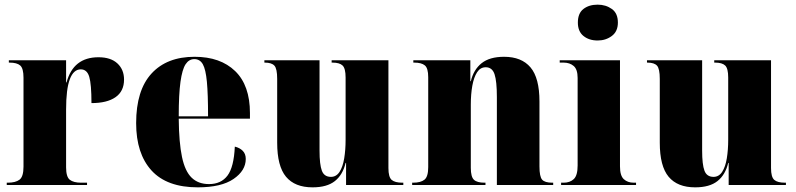

<svg xmlns="http://www.w3.org/2000/svg" viewBox="-20 -795 3422 825"><path d="M9 0V-10H13Q47 -10 64 -23Q81 -36 81 -79V-461Q81 -501 67 -513.5Q53 -526 21 -526H18V-536H264V-441H266Q295 -549 403 -549Q456 -549 484.5 -522.5Q513 -496 513 -453Q513 -403 476.5 -377.5Q440 -352 373 -352Q373 -433 363.5 -465Q354 -497 327 -497Q296 -497 280 -454.5Q264 -412 264 -324V-76Q264 -35 280 -22.5Q296 -10 329 -10H354V0Z M830 10Q697 10 631 -62.5Q565 -135 565 -266Q565 -407 631 -479Q697 -551 816 -551Q927 -551 990.5 -489.5Q1054 -428 1054 -309V-285H748Q749 -182 762 -120.5Q775 -59 803.5 -31.5Q832 -4 878 -4Q930 -4 957.5 -40.5Q985 -77 989 -165Q1010 -160 1023 -147Q1036 -134 1036 -112Q1036 -62 983.5 -26Q931 10 830 10ZM874 -295Q874 -390 869 -443.5Q864 -497 851.5 -519Q839 -541 815 -541Q792 -541 777.5 -519Q763 -497 755.5 -443.5Q748 -390 748 -295Z M1323 10Q1247 10 1209 -35.5Q1171 -81 1171 -182V-456Q1171 -500 1159 -513Q1147 -526 1118 -526H1116V-536H1353V-148Q1353 -88 1363 -61.5Q1373 -35 1402 -35Q1425 -35 1439 -56.5Q1453 -78 1459 -114.5Q1465 -151 1465 -195V-462Q1465 -501 1452 -513.5Q1439 -526 1409 -526H1405V-536H1649V-73Q1649 -34 1663 -22Q1677 -10 1709 -10H1713V0H1467V-95H1465Q1453 -44 1419 -17Q1385 10 1323 10Z M1751 0V-10H1755Q1788 -10 1804 -23Q1820 -36 1820 -77V-463Q1820 -502 1805.5 -514Q1791 -526 1760 -526H1756V-536H2001V-446H2003Q2015 -496 2049.5 -523.5Q2084 -551 2146 -551Q2221 -551 2259.5 -505.5Q2298 -460 2298 -359V-80Q2298 -36 2309.5 -23Q2321 -10 2353 -10H2357V0H2115V-378Q2115 -446 2105 -476Q2095 -506 2067 -506Q2044 -506 2030 -484.5Q2016 -463 2009.5 -426.5Q2003 -390 2003 -346V-74Q2003 -35 2016.5 -22.5Q2030 -10 2062 -10H2066V0Z M2548 -621Q2511 -621 2487 -640.5Q2463 -660 2463 -698Q2463 -738 2487 -756.5Q2511 -775 2548 -775Q2583 -775 2609 -756.5Q2635 -738 2635 -698Q2635 -660 2609 -640.5Q2583 -621 2548 -621ZM2391 0V-10H2402Q2429 -10 2445.5 -25.5Q2462 -41 2462 -84V-460Q2462 -497 2445 -511.5Q2428 -526 2402 -526H2385V-536H2644V-80Q2644 -40 2660.5 -25Q2677 -10 2703 -10H2713V0Z M2967 10Q2891 10 2853 -35.5Q2815 -81 2815 -182V-456Q2815 -500 2803 -513Q2791 -526 2762 -526H2760V-536H2997V-148Q2997 -88 3007 -61.5Q3017 -35 3046 -35Q3069 -35 3083 -56.5Q3097 -78 3103 -114.5Q3109 -151 3109 -195V-462Q3109 -501 3096 -513.5Q3083 -526 3053 -526H3049V-536H3293V-73Q3293 -34 3307 -22Q3321 -10 3353 -10H3357V0H3111V-95H3109Q3097 -44 3063 -17Q3029 10 2967 10Z"/></svg>

Font: Noto Serif Display SemiCondensed Black
Style: Regular
Weight: 900
Width: 4
Designer: Monotype Design Team
Foundry: Monotype Imaging Inc.
Version: Version 2.009